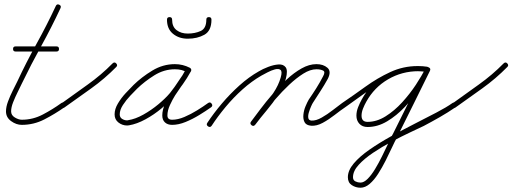

<svg xmlns="http://www.w3.org/2000/svg" viewBox="-20 -569 2397 898"><path d="M53 -328Q41 -328 41 -340Q41 -352 53 -352Q101 -352 148.5 -352Q196 -352 244 -352Q244 -352 244 -352Q244 -352 244 -352Q256 -352 256 -340Q256 -328 244 -328Q196 -328 148.5 -328Q101 -328 53 -328Q53 -328 53 -328Q53 -328 53 -328ZM257 -547Q268 -542 263 -531Q221 -441 173 -354Q125 -267 82 -178Q74 -161 62.5 -138Q51 -115 41.5 -91Q32 -67 32 -48Q32 -30 49.5 -19.5Q67 -9 82 -9Q134 -9 180.5 -33.5Q227 -58 267 -87Q277 -94 284 -84Q291 -74 281 -67Q237 -36 187.5 -10.5Q138 15 82 15Q56 15 32 -2.5Q8 -20 8 -48Q8 -69 17.5 -94.5Q27 -120 39.5 -145Q52 -170 61 -188Q103 -278 151 -364.5Q199 -451 241 -541Q246 -552 257 -547Z M264 -69Q257 -78 267 -85Q328 -129 391 -174Q454 -219 506 -272Q506 -272 506 -272Q506 -272 506 -272Q515 -281 523 -273Q532 -264 524 -256Q470 -201 406.5 -155.5Q343 -110 281 -66Q271 -59 264 -69Z M873 -235Q867 -225 856 -230Q842 -238 829 -241.5Q816 -245 798 -245Q747 -245 701.5 -216.5Q656 -188 621 -154Q608 -141 589 -121Q570 -101 555 -78Q540 -55 540 -34Q540 -20 551 -13Q562 -6 575 -6Q578 -6 580 -7Q613 -12 650.5 -33Q688 -54 721 -81.5Q754 -109 775 -134Q796 -161 815 -188.5Q834 -216 850 -246Q856 -256 867 -251Q877 -245 872 -235Q866 -223 859 -212Q859 -212 859 -213Q859 -213 859 -213Q857 -208 854 -204Q851 -200 848 -195Q848 -195 848 -195Q848 -195 848 -195Q836 -177 823.5 -159Q811 -141 799 -123Q799 -123 799 -123Q799 -123 799 -123Q787 -104 775 -78Q763 -52 763 -29Q763 -9 785 -9Q812 -9 842.5 -22Q873 -35 902 -53Q931 -71 953 -87Q963 -94 970 -84Q977 -74 967 -67Q943 -50 912 -31Q881 -12 848 1.5Q815 15 785 15Q764 15 751.5 3.5Q739 -8 739 -29Q739 -55 752 -84Q765 -113 779 -135Q779 -135 779 -135Q779 -135 779 -135Q790 -154 803 -172Q816 -190 828 -209Q828 -209 828 -209Q828 -209 828 -209Q831 -213 833.5 -217Q836 -221 839 -225Q839 -225 839 -225Q839 -226 839 -226Q845 -235 850 -245Q855 -256 866 -250Q877 -244 872 -234Q855 -203 835 -175Q815 -147 793 -120Q771 -92 736 -62.5Q701 -33 660.5 -11Q620 11 584 17Q580 18 575 18Q552 18 534 4Q516 -10 516 -34Q516 -59 531.5 -85Q547 -111 567.5 -133Q588 -155 605 -172Q643 -209 692.5 -239Q742 -269 798 -269Q835 -269 868 -252Q878 -246 873 -235Z M773 -489Q785 -489 785 -477Q785 -444 806 -428Q827 -412 858 -412Q892 -412 918.5 -424Q945 -436 945 -477Q945 -489 957 -489Q969 -489 969 -477Q969 -425 936 -406.5Q903 -388 858 -388Q817 -388 789 -411Q761 -434 761 -477Q761 -489 773 -489Z M953 22Q943 15 950 5Q979 -39 1017.5 -84.5Q1056 -130 1100 -169.5Q1144 -209 1190 -235Q1208 -246 1234 -256Q1260 -266 1282.5 -267.5Q1305 -269 1316 -254.5Q1327 -240 1317 -201Q1306 -163 1281.5 -125.5Q1257 -88 1227.5 -53Q1198 -18 1174 14Q1166 24 1157 17Q1147 9 1154 0Q1178 -31 1206.5 -65Q1235 -99 1259 -135Q1283 -171 1293 -207Q1301 -235 1292 -242Q1283 -249 1266 -244.5Q1249 -240 1231 -230.5Q1213 -221 1202 -215Q1157 -189 1114.5 -151Q1072 -113 1035 -68.5Q998 -24 970 19Q963 29 953 22ZM1174 14Q1166 24 1157 17Q1147 9 1154 0Q1172 -24 1197.5 -58Q1223 -92 1254.5 -128.5Q1286 -165 1320.5 -197Q1355 -229 1390.5 -249Q1426 -269 1460 -269Q1492 -269 1511.5 -252Q1531 -235 1513 -200Q1513 -200 1513 -200Q1513 -200 1513 -200Q1497 -171 1479.5 -144Q1462 -117 1444 -89Q1441 -85 1435 -71.5Q1429 -58 1424.5 -43Q1420 -28 1422 -17Q1424 -6 1437 -5Q1458 -4 1484.5 -19Q1511 -34 1536.5 -54Q1562 -74 1580 -87Q1590 -94 1597 -84Q1604 -74 1594 -67Q1573 -53 1545.5 -31.5Q1518 -10 1489.5 5.5Q1461 21 1435 19Q1412 17 1404.5 2.5Q1397 -12 1399 -32.5Q1401 -53 1409 -72Q1417 -91 1424 -103Q1442 -129 1459 -156Q1476 -183 1491 -212Q1491 -212 1491 -212Q1491 -212 1491 -212Q1503 -233 1491 -239Q1479 -245 1460 -245Q1431 -245 1398.5 -224.5Q1366 -204 1332.5 -172.5Q1299 -141 1268 -105Q1237 -69 1212.5 -37.5Q1188 -6 1174 14Q1174 14 1174 14Q1174 14 1174 14Z M1577 -70Q1570 -80 1580 -87Q1633 -123 1689 -163.5Q1745 -204 1805.5 -232Q1866 -260 1933 -260Q1944 -260 1955 -259Q1966 -258 1976 -257Q1976 -257 1976 -257Q1976 -257 1976 -257Q1988 -255 1987 -244Q1985 -232 1974 -233Q1963 -234 1953.5 -235Q1944 -236 1933 -236Q1869 -236 1810.5 -208.5Q1752 -181 1698 -141.5Q1644 -102 1594 -67Q1584 -60 1577 -70ZM1987 -243Q1985 -231 1973 -233Q1955 -236 1937 -236Q1860 -236 1795 -198Q1730 -160 1693 -93Q1685 -79 1678 -61.5Q1671 -44 1671 -28Q1671 1 1699 1Q1742 1 1783.5 -25Q1825 -51 1861 -90.5Q1897 -130 1925 -172.5Q1953 -215 1969 -248Q1969 -248 1969 -248Q1969 -248 1969 -248Q1974 -259 1985 -254Q1996 -249 1991 -238Q1973 -201 1943 -156Q1913 -111 1874 -69.5Q1835 -28 1790.5 -1.5Q1746 25 1699 25Q1675 25 1661 10Q1647 -5 1647 -28Q1647 -48 1655 -68Q1663 -88 1672 -104Q1712 -178 1783 -219Q1854 -260 1937 -260Q1957 -260 1977 -257Q1989 -255 1987 -243ZM1969 -248Q1975 -259 1985 -254Q1996 -248 1991 -238Q1953 -160 1914.5 -83Q1876 -6 1838 71Q1838 71 1838 72Q1838 72 1838 72Q1827 91 1813.5 120.5Q1800 150 1783.5 182.5Q1767 215 1748.5 244Q1730 273 1709 291Q1688 309 1666 309Q1644 309 1625.5 297Q1607 285 1607 260Q1607 228 1634.5 195.5Q1662 163 1708 131Q1754 99 1809 68.5Q1864 38 1919 10Q1974 -18 2021 -42.5Q2068 -67 2096 -87Q2106 -94 2113 -84Q2120 -74 2110 -67Q2075 -43 2037.5 -21.5Q2000 0 1962 20Q1939 31 1898.5 50Q1858 69 1812 93.5Q1766 118 1725 145.5Q1684 173 1657.5 202Q1631 231 1631 260Q1631 274 1642.5 279.5Q1654 285 1666 285Q1682 285 1699.5 267.5Q1717 250 1734 222Q1751 194 1766.5 162.5Q1782 131 1795 103.5Q1808 76 1816 60Q1816 60 1816 60Q1816 61 1816 61Q1855 -17 1893 -94Q1931 -171 1969 -248Q1969 -248 1969 -248Q1969 -248 1969 -248Z M2093 -69Q2086 -78 2096 -85Q2157 -129 2220 -174Q2283 -219 2335 -272Q2335 -272 2335 -272Q2335 -272 2335 -272Q2344 -281 2352 -273Q2361 -264 2353 -256Q2299 -201 2235.5 -155.5Q2172 -110 2110 -66Q2100 -59 2093 -69Z"/></svg>

Font: FRB American Cursive Light
Style: Italic
Weight: 300
Italic angle: -25°
Version: Version 2.0;Modular Font Editor K font №1